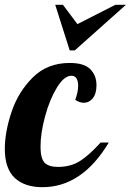

<svg xmlns="http://www.w3.org/2000/svg" viewBox="-33 -770 542 796"><path d="M196 -750H228L288 -670L445 -750H489L277 -561H256ZM-13 -153Q-13 -222 14.5 -305Q42 -388 102.5 -448.5Q163 -509 256 -509Q316 -509 341.5 -483Q367 -457 367 -417Q367 -382 352 -363Q337 -344 314 -344Q297 -344 279 -356Q291 -389 291 -415Q291 -434 284 -445Q277 -456 263 -456Q233 -456 203 -407Q173 -358 154 -288Q135 -218 135 -162Q135 -113 152 -95.5Q169 -78 207 -78Q261 -78 299.5 -103Q338 -128 384 -179H418Q307 6 143 6Q69 6 28 -32.5Q-13 -71 -13 -153Z"/></svg>

Font: Lobster
Style: Regular
Weight: 400
Designer: Impallari Type
Foundry: Impallari Type
Version: Version 2.100